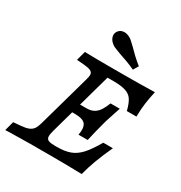

<svg xmlns="http://www.w3.org/2000/svg" viewBox="-180 -892 959 1020"><g transform="rotate(30 300.0 -382.5)"><path d="M52.4 -0.8Q25 -0.8 -0.8 0.8L14.5 -56.5L59.7 -60.5Q89.5 -62.9 106 -69.8Q122.6 -76.6 131.9 -89.5Q141.1 -102.4 147.6 -125.8L237.1 -445.2Q244.4 -468.5 243.1 -481.5Q241.9 -494.4 228.6 -500.8Q215.3 -507.3 185.5 -509.7L142.7 -512.9L158.1 -570.2Q219.4 -568.5 305.6 -568.5H310.5H392.7Q496.8 -568.5 587.1 -571Q577.4 -527.4 572.6 -492.3Q567.7 -457.3 566.9 -409.7H508.1Q497.6 -451.6 483.5 -473Q469.4 -494.4 441.9 -503.2Q414.5 -512.1 363.7 -512.1H330.6L222.6 -125Q214.5 -96.8 216.1 -83.1Q217.7 -69.4 229.8 -64.1Q241.9 -58.9 269.4 -58.9H281.5Q330.6 -58.9 363.3 -71.4Q396 -83.9 423.4 -114.1Q450.8 -144.4 483.9 -201.6H542.7Q514.5 -140.3 497.2 -94Q479.8 -47.6 467.7 0Q375.8 -2.4 275 -2.4H149.2H152.4Q116.9 -2.4 52.4 -0.8ZM251.6 -315.3H407.3L391.1 -258.9H235.5ZM275 -258.9 315.3 -315.3Q341.9 -315.3 359.7 -325.4Q377.4 -335.5 389.5 -354Q401.6 -372.6 412.9 -401.6H469.4Q453.2 -354 439.5 -310.5L433.1 -287.1Q418.5 -233.9 404.8 -172.6H348.4Q357.3 -216.1 342.7 -237.5Q328.2 -258.9 275 -258.9ZM323.4 -655.6Q308.9 -661.3 296 -666.1Q283.1 -671 276.6 -675Q254 -689.5 246.8 -709.3Q239.5 -729 250 -746Q261.3 -763.7 282.3 -766.1Q303.2 -768.5 325.8 -754.8Q333.1 -750.8 343.5 -740.7Q354 -730.6 366.1 -719.4Q382.3 -702.4 401.2 -684.7Q420.2 -666.9 444.4 -647.6L425.8 -616.1Q398.4 -629 371.8 -638.7Q345.2 -648.4 323.4 -655.6Z"/></g></svg>

Font: Playfair Micro SmCond SmLight
Style: Italic
Weight: 360
Width: 4
Italic angle: -15.6°
Designer: Claus Eggers Sørensen
Foundry: Claus Eggers Sørensen
Version: Version 2.203;Glyphs 3.3 (3326)